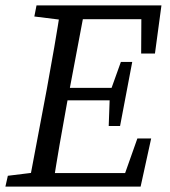

<svg xmlns="http://www.w3.org/2000/svg" viewBox="-23 -690 630 710"><path d="M-3 0H124L134 -55H128L6 -40L-3 0ZM82 0H172C188 -103 206 -207 225 -310L293 -670H203C187 -567 169 -463 150 -360L82 0ZM104 -629 225 -614H237L248 -670H112L104 -629ZM124 0H497L536 -178H485L422 0L478 -50H134L124 0ZM186 -319H411L419 -365H195L186 -319ZM238 -619H532L500 -670L499 -492H550L574 -670H248L238 -619ZM379 -224H421L466 -461H424L386 -355L383 -335L379 -224Z"/></svg>

Font: Source Serif 4 Variable
Style: Italic
Weight: 400
Italic angle: -12°
Designer: Frank Grießhammer
Foundry: Adobe Systems Incorporated
Version: Version 4.004;hotconv 1.0.116;makeotfexe 2.5.65601